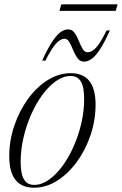

<svg xmlns="http://www.w3.org/2000/svg" viewBox="-20 -862 566 892"><path d="M309 -522Q424 -522 424 -376Q424 -303.5 400.8 -234.5Q377.5 -165.5 337.2 -110.2Q297 -55 245.8 -22.5Q194.5 10 138 10Q23 10 23 -136Q23 -208.5 46.2 -277.5Q69.5 -346.5 109.5 -401.8Q149.5 -457 201 -489.5Q252.5 -522 309 -522ZM138.5 -3Q173 -3 206.5 -26.5Q240 -50 269.8 -90.2Q299.5 -130.5 322.2 -182Q345 -233.5 358 -290Q371 -346.5 371 -402Q371 -457.5 355.8 -483.2Q340.5 -509 308.5 -509Q274 -509 240.5 -485.5Q207 -462 177.2 -421.8Q147.5 -381.5 124.8 -330Q102 -278.5 89 -222Q76 -165.5 76 -110Q76 -54.5 91.2 -28.8Q106.5 -3 138.5 -3ZM490.5 -720.5Q462.5 -658.5 440.8 -627.2Q419 -596 402 -585.8Q385 -575.5 371 -575.5Q352 -575.5 340.2 -591.5Q328.5 -607.5 320 -628.8Q311.5 -650 302.5 -666Q293.5 -682 279 -682Q262 -682 241.5 -660.8Q221 -639.5 191 -580.5H175.5Q204.5 -642.5 226.2 -673.8Q248 -705 264.8 -715.2Q281.5 -725.5 296 -725.5Q315 -725.5 326.5 -709.5Q338 -693.5 346.2 -672.2Q354.5 -651 363.8 -635Q373 -619 388 -619Q405.5 -619 426 -640.2Q446.5 -661.5 475 -720.5ZM256 -811.5 265 -842H526.5L517.5 -811.5Z"/></svg>

Font: Newsreader Display Light
Style: Italic
Weight: 300
Italic angle: -17°
Designer: Hugues Gentile
Foundry: Production Type
Version: Version 1.001